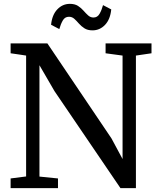

<svg xmlns="http://www.w3.org/2000/svg" viewBox="-20 -966 814 986"><path d="M34.5 0V-49.6L114.1 -59.8V-680.6Q101.1 -682.8 87.6 -684.7Q74.2 -686.6 61 -688.6Q47.9 -690.7 34.5 -692.4V-743H223.4L552.5 -255.1L609.4 -149.3V-680.6L522.2 -692.4V-743H758V-692.4L678 -680.6V0H598.5L259.8 -498.1L182.6 -631V-59.2L277.8 -49.6V0ZM455.1 -810.1Q429.9 -810.1 413.5 -820.7Q397.1 -831.3 385.2 -845Q373.3 -858.8 361.6 -869.4Q349.9 -879.9 334 -879.9Q313.3 -879.9 302.5 -861Q291.7 -842.1 284.6 -816.7L242.3 -838.8Q247.4 -889.8 274.4 -918Q301.4 -946.2 338.7 -946.2Q364.2 -946.2 380.5 -935.7Q396.8 -925.2 408.9 -911.2Q421.1 -897.3 432.8 -886.7Q444.5 -876.2 459.9 -876Q480.4 -875.9 491.3 -895.1Q502.3 -914.3 509.1 -939.7L551.3 -917.6Q546.2 -866.3 519.3 -838.2Q492.4 -810.1 455.1 -810.1Z"/></svg>

Font: Merriweather Light
Style: Regular
Weight: 300
Designer: Eben Sorkin
Foundry: Eben Sorkin
Version: Version 2.100